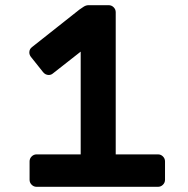

<svg xmlns="http://www.w3.org/2000/svg" viewBox="-20 -720 726 740"><path d="M616 -27Q616 -16 608 -8Q600 0 589 0H121Q110 0 102 -8Q94 -16 94 -27V-98Q94 -109 102 -117Q110 -125 121 -125H291V-521L184 -437Q177 -431 168 -431Q155 -431 146 -442L99 -501Q93 -509 93 -518Q93 -531 104 -539L286 -683Q294 -689 303 -694.5Q312 -700 321 -700H399Q410 -700 418 -692Q426 -684 426 -673V-125H589Q600 -125 608 -117Q616 -109 616 -98Z"/></svg>

Font: Hezaedrus Medium
Style: Regular
Weight: 500
Designer: Hubert & Fischer
Foundry: Hubert & Fischer
Version: Version 1.10;September 3, 2019;FontCreator 11.5.0.2425 64-bi